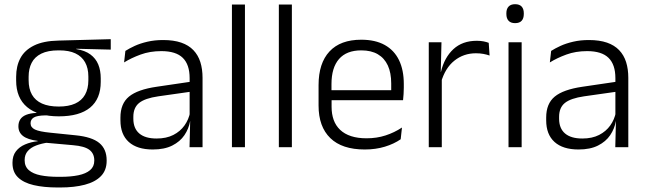

<svg xmlns="http://www.w3.org/2000/svg" viewBox="-20 -684 3002 892"><path d="M253.5 -143.5Q157.5 -143.5 106.2 -186.2Q55 -229 55 -310V-327Q55 -377 74.8 -414Q94.5 -451 138 -472.5Q181.5 -494 252 -495.5L494.5 -502V-453.5L334.5 -457.5V-456Q375 -449.5 400 -431Q425 -412.5 436.5 -384.5Q448 -356.5 448 -320.5V-303.5Q448 -225 398.8 -184.2Q349.5 -143.5 253.5 -143.5ZM250.5 137.5H261Q309 137.5 344 130.2Q379 123 398.5 106.5Q418 90 418 62.5V61Q418 29.5 395.5 12.2Q373 -5 319 -9.5L184 -21.5L205 -22Q172.5 -17.5 147.8 -8Q123 1.5 108.8 18Q94.5 34.5 94.5 59.5V60.5Q94.5 89.5 114 106.5Q133.5 123.5 168.5 130.5Q203.5 137.5 250.5 137.5ZM247 187Q183.5 187 136.5 176Q89.5 165 63.8 140.2Q38 115.5 38 73.5V71.5Q38 40 53.8 19.2Q69.5 -1.5 96.5 -13Q123.5 -24.5 155.5 -28L155 -29.5Q108.5 -35.5 87 -52.2Q65.5 -69 65.5 -97V-97.5Q65.5 -116 74.2 -129.5Q83 -143 101.5 -150.5Q120 -158 149.5 -159.5V-168.5L230 -147L192 -148Q152.5 -147.5 137.2 -138.2Q122 -129 122 -111.5V-111Q122 -92 142.5 -82.2Q163 -72.5 213.5 -67.5L331 -55.5Q407 -48 441.2 -19.8Q475.5 8.5 475.5 61V63Q475.5 107 449 134.2Q422.5 161.5 374 174.2Q325.5 187 260 187ZM253 -189Q298.5 -189 329 -202.8Q359.5 -216.5 375 -244Q390.5 -271.5 390.5 -311V-328.5Q390.5 -367.5 375.2 -394.8Q360 -422 330.2 -436Q300.5 -450 255.5 -450H252Q202.5 -450 171.8 -434.8Q141 -419.5 127 -392Q113 -364.5 113 -328V-311.5Q113 -271.5 128.5 -244.2Q144 -217 175 -203Q206 -189 253 -189Z M860.5 0 863.5 -121.5 861 -131V-288.5V-321Q861 -384 829.2 -415.2Q797.5 -446.5 729.5 -446.5Q676.5 -446.5 633 -430.5Q589.5 -414.5 556.5 -394L562.5 -447.5Q580.5 -459 606 -470.8Q631.5 -482.5 664.8 -490.2Q698 -498 738 -498Q787 -498 821.8 -486Q856.5 -474 878.5 -451Q900.5 -428 910.8 -395.5Q921 -363 921 -322.5V0ZM689.5 10.5Q617 10.5 578.2 -24.5Q539.5 -59.5 539.5 -125V-138Q539.5 -202.5 579.2 -235.2Q619 -268 708 -281L871 -305L874 -259L715.5 -236.5Q653.5 -227.5 626.5 -205.8Q599.5 -184 599.5 -141.5V-132.5Q599.5 -87.5 627 -64Q654.5 -40.5 707.5 -40.5Q753 -40.5 785.2 -57Q817.5 -73.5 837.2 -101.2Q857 -129 863.5 -163.5L875.5 -120.5H863Q857 -86 836.8 -56Q816.5 -26 780.2 -7.8Q744 10.5 689.5 10.5Z M1057.5 0V-663H1118V0Z M1275.5 0V-663H1336V0Z M1674.5 10.5Q1569 10.5 1514.5 -42.5Q1460 -95.5 1460 -193.5V-288.5Q1460 -390.5 1510.8 -445Q1561.5 -499.5 1658.5 -499.5Q1723.5 -499.5 1767.5 -475Q1811.5 -450.5 1833.8 -404.5Q1856 -358.5 1856 -294V-276.5Q1856 -262 1855 -247.5Q1854 -233 1852.5 -218.5H1796.5Q1797.5 -240.5 1797.5 -260.2Q1797.5 -280 1797.5 -296.5Q1797.5 -345.5 1781.8 -379.8Q1766 -414 1735.2 -432Q1704.5 -450 1658.5 -450Q1590 -450 1555 -409.8Q1520 -369.5 1520 -293.5V-246L1520.5 -238V-187.5Q1520.5 -154 1530.2 -127Q1540 -100 1560.2 -80.8Q1580.5 -61.5 1611.2 -51.5Q1642 -41.5 1683 -41.5Q1730.5 -41.5 1771.2 -54.8Q1812 -68 1847.5 -91.5L1841.5 -37Q1810.5 -15.5 1768 -2.5Q1725.5 10.5 1674.5 10.5ZM1491.5 -218.5V-265H1839V-218.5Z M2029 -301.5 2013.5 -348 2028.5 -350Q2044.5 -417 2086.5 -455.8Q2128.5 -494.5 2195 -494.5Q2212.5 -494.5 2226.5 -491.8Q2240.5 -489 2250.5 -485L2254.5 -426Q2242 -430.5 2226 -433.5Q2210 -436.5 2191 -436.5Q2134 -436.5 2091 -402.2Q2048 -368 2029 -301.5ZM1972 0V-487.5H2031L2027.5 -341L2032.5 -336V0Z M2342.5 0V-487.5H2403.5V0ZM2373 -576.5Q2353 -576.5 2342.8 -587.5Q2332.5 -598.5 2332.5 -619V-622.5Q2332.5 -642.5 2342.8 -653.5Q2353 -664.5 2373 -664.5Q2393.5 -664.5 2403.5 -653.5Q2413.5 -642.5 2413.5 -622.5V-619Q2413.5 -598.5 2403.5 -587.5Q2393.5 -576.5 2373 -576.5Z M2838.5 0 2841.5 -121.5 2839 -131V-288.5V-321Q2839 -384 2807.2 -415.2Q2775.5 -446.5 2707.5 -446.5Q2654.5 -446.5 2611 -430.5Q2567.5 -414.5 2534.5 -394L2540.5 -447.5Q2558.5 -459 2584 -470.8Q2609.5 -482.5 2642.8 -490.2Q2676 -498 2716 -498Q2765 -498 2799.8 -486Q2834.5 -474 2856.5 -451Q2878.5 -428 2888.8 -395.5Q2899 -363 2899 -322.5V0ZM2667.5 10.5Q2595 10.5 2556.2 -24.5Q2517.5 -59.5 2517.5 -125V-138Q2517.5 -202.5 2557.2 -235.2Q2597 -268 2686 -281L2849 -305L2852 -259L2693.5 -236.5Q2631.5 -227.5 2604.5 -205.8Q2577.5 -184 2577.5 -141.5V-132.5Q2577.5 -87.5 2605 -64Q2632.5 -40.5 2685.5 -40.5Q2731 -40.5 2763.2 -57Q2795.5 -73.5 2815.2 -101.2Q2835 -129 2841.5 -163.5L2853.5 -120.5H2841Q2835 -86 2814.8 -56Q2794.5 -26 2758.2 -7.8Q2722 10.5 2667.5 10.5Z"/></svg>

Font: Anek Telugu Light
Style: Regular
Weight: 300
Version: Version 1.003